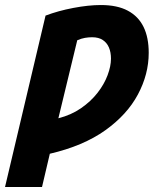

<svg xmlns="http://www.w3.org/2000/svg" viewBox="-66 -558 646 763"><path d="M-46 185 115 -496Q165 -515 225.5 -526.5Q286 -538 335 -538Q400 -538 442 -515.5Q484 -493 504.5 -451Q525 -409 525 -348Q525 -263 482 -182.5Q439 -102 352 -40Q265 22 132 53L101 185ZM166 -88Q217 -101 256 -128Q295 -155 321.5 -189Q348 -223 361.5 -259Q375 -295 375 -325Q375 -350 367 -369Q359 -388 342.5 -399Q326 -410 300 -410Q286 -410 271.5 -407.5Q257 -405 241 -398Z"/></svg>

Font: Ubuntu Sans Mono
Style: Italic
Weight: 400
Italic angle: -13.5°
Monospace: yes
Designer: Dalton Maag Ltd
Foundry: Dalton Maag Ltd
Version: Version 1.006